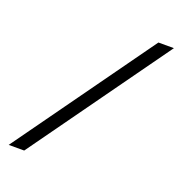

<svg xmlns="http://www.w3.org/2000/svg" viewBox="-131 -761 880 943"><g transform="rotate(20 309.0 -290.0)"><path d="M18 72H99L618 -652H537Z"/></g></svg>

Font: Charger Pro
Style: ExtObl
Weight: 400
Designer: Jasper
Foundry: Cannot Into Space Fonts
Version: Version 1.09